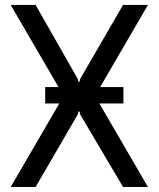

<svg xmlns="http://www.w3.org/2000/svg" viewBox="-20 -747 634 767"><path d="M473 -399.1V-333.8H376.8L571 0H471.6L301.1 -288.4Q298.3 -292.6 298.3 -301.1H292.6Q292.6 -292.6 289.8 -288.4L122.2 0H22.7L217 -333.8H160.5V-399.1H213.8L22.7 -727.3H122.2L289.8 -433.2Q292.6 -429 292.6 -420.5H298.3Q298.3 -429 301.1 -433.2L471.6 -727.3H571L380 -399.1Z"/></svg>

Font: Inter UI
Style: Regular
Weight: 400
Designer: Rasmus Andersson
Foundry: rsms
Version: Version 2.2